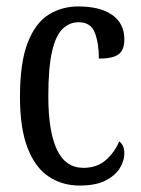

<svg xmlns="http://www.w3.org/2000/svg" viewBox="-20 -566 437 596"><path d="M227 10Q173 10 131 -18Q89 -46 65.5 -107Q42 -168 42 -265Q42 -372 66 -433.5Q90 -495 131 -520.5Q172 -546 223 -546Q291 -546 328.5 -519.5Q366 -493 366 -444Q366 -410 347.5 -397Q329 -384 287 -384Q287 -431 274.5 -464Q262 -497 224 -497Q196 -497 174.5 -476.5Q153 -456 141.5 -406Q130 -356 130 -266Q130 -159 156.5 -102Q183 -45 239 -45Q282 -45 309.5 -70Q337 -95 350 -127Q358 -121 362 -112Q366 -103 366 -89Q366 -68 352.5 -45Q339 -22 308.5 -6Q278 10 227 10Z"/></svg>

Font: Noto Serif Tamil ExtraCondensed
Style: Regular
Weight: 400
Width: 2
Designer: Indian Type Foundry, Tom Grace, and the Monotype Design Team
Foundry: Monotype Imaging Inc.
Version: Version 2.004; ttfautohint (v1.8.4.7-5d5b)